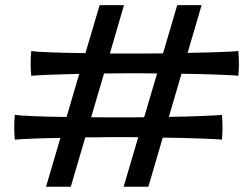

<svg xmlns="http://www.w3.org/2000/svg" viewBox="-20 -711 960 731"><path d="M210 -186Q180.2 -185.5 152.1 -184.8Q124 -184.1 100.6 -183.1Q77.1 -182.1 60.5 -181.2Q43.9 -180.2 36.6 -179.2Q35.2 -191.9 34.7 -201.7Q34.2 -211.4 34.2 -224.1Q34.2 -236.3 34.7 -248.8Q35.2 -261.2 36.6 -273.9Q44.4 -272.5 63.7 -271Q83 -269.5 109.6 -268.6Q136.2 -267.6 168.2 -266.8Q200.2 -266.1 233.4 -265.6L281.7 -429.7Q250.5 -428.7 220.9 -428Q191.4 -427.2 166.7 -426.3Q142.1 -425.3 124.3 -424.3Q106.4 -423.3 99.1 -422.4Q97.7 -435.1 97.2 -444.8Q96.7 -454.6 96.7 -467.3Q96.7 -479.5 97.2 -491.9Q97.7 -504.4 99.1 -517.1Q106.9 -515.1 127.2 -513.9Q147.5 -512.7 175.8 -511.5Q204.1 -510.3 237.5 -509.8Q271 -509.3 305.2 -508.8L359.4 -691.4H452.1L398.4 -507.3H492.2Q506.3 -507.3 535.2 -507.3Q564 -507.3 600.6 -507.8L654.8 -691.4H747.6L694.3 -509.8Q726.6 -510.3 757.3 -511Q788.1 -511.7 814 -512.7Q839.8 -513.7 859.1 -514.6Q878.4 -515.6 887.2 -517.1Q887.7 -513.7 888.2 -507.1Q888.7 -500.5 888.9 -493.2Q889.2 -485.8 889.4 -478.8Q889.6 -471.7 889.6 -467.3Q889.6 -463.4 889.4 -457.3Q889.2 -451.2 888.9 -444.8Q888.7 -438.5 888.2 -432.6Q887.7 -426.8 887.2 -422.4Q877.9 -423.8 856.2 -424.8Q834.5 -425.8 804.9 -427Q775.4 -428.2 740.7 -429Q706.1 -429.7 670.9 -430.2L623 -266.1Q656.2 -266.6 688.5 -267.3Q720.7 -268.1 747.8 -269.3Q774.9 -270.5 795.2 -271.5Q815.4 -272.5 824.7 -273.9Q825.2 -270.5 825.7 -263.9Q826.2 -257.3 826.4 -250Q826.7 -242.7 826.9 -235.6Q827.1 -228.5 827.1 -224.1Q827.1 -220.2 826.9 -214.1Q826.7 -208 826.4 -201.7Q826.2 -195.3 825.7 -189.5Q825.2 -183.6 824.7 -179.2Q814.9 -180.7 792.2 -181.6Q769.5 -182.6 738.8 -183.8Q708 -185.1 671.9 -185.8Q635.7 -186.5 599.6 -187L544.9 0H450.7L506.3 -188.5Q478.5 -189 458.5 -189Q438.5 -189 429.7 -189Q422.9 -189 410.9 -189Q398.9 -189 382.6 -188.7Q366.2 -188.5 346.4 -188.2Q326.7 -188 304.7 -188L249.5 0H155.3ZM327.1 -264.6Q363.8 -264.2 391.4 -264.2Q418.9 -264.2 429.7 -264.2Q442.4 -264.2 468.8 -264.2Q495.1 -264.2 528.8 -264.6L578.1 -431.2Q547.4 -431.6 524.7 -431.9Q502 -432.1 492.2 -432.1Q479.5 -432.1 448.2 -431.9Q417 -431.6 376 -431.2Z"/></svg>

Font: Asset
Style: Regular
Weight: 400
Designer: Riccardo De Franceschi
Foundry: Sorkin Type Co.
Version: Version 1.001